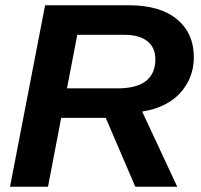

<svg xmlns="http://www.w3.org/2000/svg" viewBox="-20 -708 762 728"><path d="M493 0 381 -261H212L162 0H18L151 -688H469Q587 -688 651 -635Q715 -582 715 -491Q715 -412 662 -354Q610 -299 519 -285L652 0ZM426 -373Q498 -373 533.5 -401Q569 -429 569 -483Q569 -528 538.5 -552Q508 -576 451 -576H273L234 -373Z"/></svg>

Font: Libra Sans Modern
Style: Bold Italic
Weight: 700
Italic angle: -12°
Foundry: Stefan Peev, Context Ltd
Version: Version 1.000